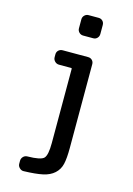

<svg xmlns="http://www.w3.org/2000/svg" viewBox="-144 -832 788 1135"><g transform="rotate(15 250.0 -265.0)"><path d="M252 -759.8H313.5Q328.1 -759.8 337.9 -750Q347.7 -740.2 347.7 -724.6V-669.9Q347.7 -655.3 337.9 -645Q328.1 -634.8 313.5 -634.8H252Q237.3 -634.8 227.1 -645Q216.8 -655.3 216.8 -669.9V-724.6Q216.8 -739.3 227.1 -749.5Q237.3 -759.8 252 -759.8ZM118.2 230.5Q104.5 230.5 93.8 219.7Q83 209 83 195.3V176.8Q83 162.1 93.3 151.4Q103.5 140.6 119.1 140.6Q200.2 139.6 218.8 120.1Q237.3 100.6 237.3 27.3V-427.7Q237.3 -431.6 232.4 -431.6H158.2Q143.6 -431.6 132.8 -442.4Q122.1 -453.1 122.1 -467.8V-485.4Q122.1 -500 132.3 -509.8Q142.6 -519.5 158.2 -519.5H313.5Q328.1 -519.5 337.9 -509.8Q347.7 -500 347.7 -485.4V27.3Q347.7 90.8 339.4 126.5Q331.1 162.1 304.7 186Q278.3 210 235.4 219.2Q192.4 228.5 118.2 230.5Z"/></g></svg>

Font: Rounded-L Mgen+ 1m medium
Style: Regular
Weight: 500
Designer: [Source Han Sans]
Ryoko NISHIZUKA  (kana & ideographs); Paul D. Hunt (Latin, Greek & Cyrillic); Wenlong ZHANG  (bopomofo
Version: Version 1.059.20150602